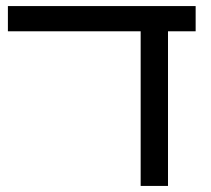

<svg xmlns="http://www.w3.org/2000/svg" viewBox="-20 -612 694 632"><path d="M443 0V-525H533V0ZM6 -509V-592H624V-509Z"/></svg>

Font: Noto Sans Hebrew
Style: Regular
Weight: 400
Designer: Monotype Design Team
Foundry: Monotype Imaging Inc.
Version: Version 2.003;January 10, 2023;FontCreator 14.0.0.2877 64-bi